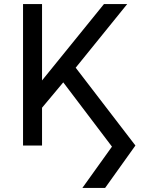

<svg xmlns="http://www.w3.org/2000/svg" viewBox="-20 -720 722 950"><path d="M387.5 210 534 5.5 293 -312.5 188 -187V0H94V-700H188V-322L494.5 -700H609.5L354.5 -385L650 0L500 210Z"/></svg>

Font: Geologica Cursive Light
Style: Regular
Weight: 300
Designer: Sindre Bremnes, Frode Helland
Foundry: Monokrom Skriftforlag AS
Version: Version 1.010;gftools[0.9.28]